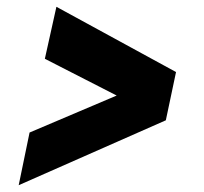

<svg xmlns="http://www.w3.org/2000/svg" viewBox="-20 -623 600 565"><path d="M146 -603 112 -450 413 -296 432 -388 67 -233 35 -78 468 -269 498 -411Z"/></svg>

Font: Roboto Serif Black
Style: Italic
Weight: 900
Italic angle: -10°
Version: Version 1.008